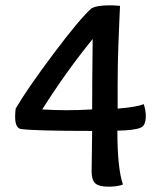

<svg xmlns="http://www.w3.org/2000/svg" viewBox="-20 -693 575 723"><path d="M329 -546Q233 -429 139 -281Q183 -278 230 -278Q280 -278 327 -281Q327 -388 329 -546ZM324 -661Q343 -673 394 -673Q408 -673 432 -671Q432 -668 430 -628Q428 -588 425.5 -517.5Q423 -447 423 -371V-284Q497 -290 521 -301Q529 -279 529 -255Q529 -220 509 -212Q485 -202 422 -201Q422 -59 443 2Q421 10 389 10Q352 10 338.5 -3Q325 -16 325 -47Q325 -86 327 -200Q116 -200 60 -207Q37 -210 37 -253Q37 -268 39 -284Q82 -358 181 -490Q280 -622 324 -661Z"/></svg>

Font: Overlock
Style: Bold
Weight: 700
Designer: Dario Muhafara
Foundry: Dario Manuel Muhafara
Version: Version 1.001